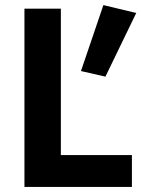

<svg xmlns="http://www.w3.org/2000/svg" viewBox="-20 -734 555 754"><path d="M386 -714 515 -683 394 -433 298 -455ZM76 -700H219V-125H498V0H76Z"/></svg>

Font: Jost* Semi
Style: Regular
Weight: 600
Version: Version 3.7